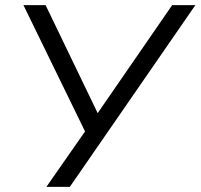

<svg xmlns="http://www.w3.org/2000/svg" viewBox="-20 -725 778 745"><path d="M160 0 310 -215 71 -705H157L359 -286L648 -705H738L251 0Z"/></svg>

Font: Mulish
Style: Italic
Weight: 400
Italic angle: -9°
Designer: Vernon Adams
Foundry: Vernon Adams
Version: Version 3.603; ttfautohint (v1.8.3)